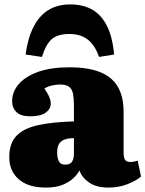

<svg xmlns="http://www.w3.org/2000/svg" viewBox="-20 -836 659 870"><path d="M188 14Q108 14 65 -23.5Q22 -61 22 -124Q22 -187 55 -221Q88 -255 153 -269Q218 -283 315 -286V-356Q315 -389 311 -410.5Q307 -432 293.5 -442.5Q280 -453 253 -453Q234 -453 215 -448.5Q196 -444 181 -435Q192 -419 198.5 -406.5Q205 -394 207.5 -384.5Q210 -375 210 -367Q210 -342 187 -325.5Q164 -309 116 -309Q75 -309 55 -328Q35 -347 35 -378Q35 -421 66 -456Q97 -491 154.5 -511Q212 -531 294 -531Q379 -531 433 -509.5Q487 -488 513.5 -443.5Q540 -399 540 -329V-147Q540 -124 546 -113Q552 -102 571 -102Q580 -102 588.5 -104Q597 -106 604 -108L619 -36Q597 -17 557.5 -1.5Q518 14 471 14Q416 14 383 -9.5Q350 -33 340 -64Q332 -47 313 -29Q294 -11 263.5 1.5Q233 14 188 14ZM275 -90Q289 -90 297.5 -95Q306 -100 310.5 -111.5Q315 -123 315 -139V-210Q289 -210 272 -203.5Q255 -197 247 -183Q239 -169 239 -145Q239 -121 246.5 -105.5Q254 -90 275 -90ZM298 -816Q357 -816 398.5 -792Q440 -768 465 -718Q490 -668 497 -589L429 -578Q414 -620 393 -642.5Q372 -665 347.5 -673.5Q323 -682 295 -682Q242 -682 215 -659Q188 -636 170 -578L96 -589Q106 -663 131.5 -713.5Q157 -764 198.5 -790Q240 -816 298 -816Z"/></svg>

Font: Literata 18pt Black
Style: Regular
Weight: 900
Designer: Latin by Veronika Burian and Jose Scaglione. Greek by Irene Vlachou. Cyrillic by Vera Evstafieva.
Foundry: TypeTogether
Version: Version 3.103;gftools[0.9.29]